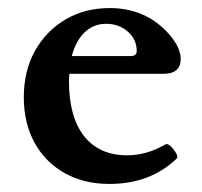

<svg xmlns="http://www.w3.org/2000/svg" viewBox="-20 -445 500 476"><path d="M251 11Q188 11 140 -16Q92 -43 65.5 -91.5Q39 -140 39 -204Q39 -269 66.5 -318.5Q94 -368 142 -396.5Q190 -425 252 -425Q337 -425 393 -367Q428 -330 428 -299Q428 -262 385 -262H152Q151 -253 151 -244Q151 -155 188.5 -107.5Q226 -60 295 -60Q344 -60 390 -87Q395 -90 403 -82.5Q411 -75 416.5 -65.5Q422 -56 418 -52Q353 11 251 11ZM243 -386Q212 -386 190 -365Q168 -344 158 -306H303Q319 -306 319 -318Q319 -347 297 -366.5Q275 -386 243 -386Z"/></svg>

Font: Junicode SmExp
Style: Bold
Weight: 700
Width: 6
Designer: Peter S. Baker
Version: Version 2.205; ttfautohint (v1.8.4)